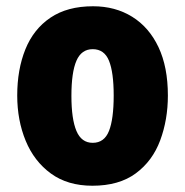

<svg xmlns="http://www.w3.org/2000/svg" viewBox="-20 -583 592 613"><path d="M516 -278Q516 -201 491.5 -135Q467 -69 413.5 -29.5Q360 10 275 10Q196 10 142.5 -29Q89 -68 62 -133.5Q35 -199 35 -278Q35 -361 61 -425.5Q87 -490 141 -526.5Q195 -563 277 -563Q348 -563 402 -529.5Q456 -496 486 -432.5Q516 -369 516 -278ZM208 -277Q208 -203 224 -165Q240 -127 276 -127Q313 -127 328 -165Q343 -203 343 -278Q343 -352 328 -389Q313 -426 276 -426Q240 -426 224 -389Q208 -352 208 -277Z"/></svg>

Font: Noto Sans Telugu Condensed Black
Style: Regular
Weight: 900
Width: 3
Designer: Jelle Bosma - Monotype Design Team
Foundry: Monotype Imaging Inc.
Version: Version 2.005; ttfautohint (v1.8.4.7-5d5b)